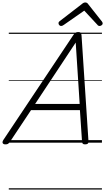

<svg xmlns="http://www.w3.org/2000/svg" viewBox="-71 -1153 850 1552"><path d="M-27 14Q-43 14 -48.5 5Q-54 -4 -45 -20L524 -873Q532 -884 540 -889Q548 -894 562 -894Q575 -894 581 -888.5Q587 -883 588 -867L644 -14Q646 0 639.5 7Q633 14 617 14Q603 14 598 8.5Q593 3 592 -10L575 -263H180L11 -9Q1 5 -6 9.5Q-13 14 -27 14ZM213 -313H573L541 -809ZM423 -943Q414 -943 408 -950Q402 -957 402 -965Q402 -971 404 -974Q406 -977 410 -981L589 -1119Q598 -1127 604.5 -1130Q611 -1133 619 -1133Q626 -1133 632 -1129.5Q638 -1126 643 -1118L753 -979Q756 -975 757.5 -971Q759 -967 759 -963Q759 -955 750.5 -949Q742 -943 735 -943Q729 -943 724 -945.5Q719 -948 716 -953L610 -1067L445 -952Q438 -947 433 -945Q428 -943 423 -943ZM0 369H753V379H0ZM0 -20H753V0H0ZM0 -505H753V-500H0ZM0 -889H753V-879H0Z"/></svg>

Font: Playwrite HR Guides
Style: Regular
Weight: 400
Designer: Veronika Burian, José Scaglione
Foundry: TypeTogether
Version: Version 1.003